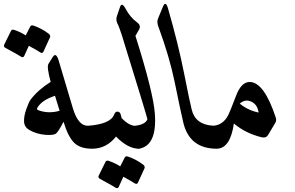

<svg xmlns="http://www.w3.org/2000/svg" viewBox="-98 -760 1536 1000"><path d="M188.5 -261.2Q116.7 -237.3 95.7 -196.8Q92.3 -190.4 100.1 -186.5Q153.8 -166 212.4 -183.1Q203.1 -214.8 188.5 -261.2ZM177.2 -463.9Q195.3 -491.7 210 -436.5L281.2 -197.3Q309.1 -103.5 360.4 -105Q383.8 -105.5 397 -82.5Q410.2 -57.6 406 -21.7Q401.9 14.2 381.8 14.6Q318.8 14.6 287.4 -17.3Q255.9 -49.3 232.9 -126Q204.6 -69.8 190.7 -62.5Q176.8 -55.2 140.6 -57.6Q92.8 -61 54.7 -83Q28.8 -98.1 27.3 -126Q25.9 -153.8 38.6 -190.4Q51.3 -227.1 61.5 -241.2Q101.1 -293 166 -333.5Q144.5 -411.6 154.3 -427.2ZM59.6 -622.1Q64 -630.4 75.7 -627Q119.1 -612.3 156.2 -584Q166 -575.7 162.6 -565.9L127.9 -490.2Q122.1 -480 111.1 -487.5Q100.1 -495.1 52.2 -521.5L27.8 -467.8Q22 -457.5 10.3 -465.6Q-1.5 -473.6 -69.8 -510.7Q-81.1 -517.1 -76.2 -527.3L-40.5 -599.6Q-36.1 -607.9 -24.4 -604.5Q7.8 -593.8 36.1 -575.7Z M535.6 -144.5Q572.3 -106.9 605 -104.5Q632.8 -102.1 641.1 -84Q646.5 -71.3 647.7 -42Q648.9 -12.7 644.8 0.7Q640.6 14.2 626 14.6Q567.9 14.6 506.3 -48.8Q456.1 14.6 381.8 14.6Q360.4 14.2 350.6 -12.2L334.5 -52.7Q328.1 -69.3 335.9 -86.4Q343.8 -103.5 360.8 -105Q478 -113.8 496.6 -163.6Q502.4 -178.7 512.7 -178.7Q527.3 -178.7 531 -162.4Q534.7 -146 535.6 -144.5ZM551.8 60.1Q556.2 51.8 567.9 55.2Q611.3 69.8 648.4 98.1Q658.2 106.4 654.8 116.2L620.1 191.9Q614.3 202.1 603.3 194.6Q592.3 187 544.4 160.6L520 214.4Q514.2 224.6 502.4 216.6Q490.7 208.5 422.4 171.4Q411.1 165 416 154.8L451.7 82.5Q456.1 74.2 467.8 77.6Q500 88.4 528.3 106.4Z M607.4 -573.2Q700.7 -278.3 708.5 -168Q720.7 -1.5 626 14.6Q601.6 18.6 592.3 -15.6Q585.9 -38.1 582.3 -70.1Q578.6 -102.1 605 -105Q659.2 -110.8 669.9 -139.2Q664.6 -163.1 536.6 -576.7Q523.9 -614.7 518.1 -628.4Q503.4 -653.3 510.3 -674.3L527.3 -724.1Q536.6 -752 558.3 -710.9Q580.1 -669.9 615.2 -644Q638.7 -627 626 -605.5Z M750.5 -725.1Q764.2 -758.3 776.4 -718.3Q830.1 -532.7 860.8 -377.9Q891.6 -223.1 900.4 -189.5Q918.9 -111.3 1009.8 -105.5Q1040.5 -103.5 1050.3 -75.2Q1054.2 -64 1054.4 -38.1Q1054.7 -12.2 1050.3 1Q1045.9 14.2 1031.2 14.6Q889.6 14.6 856.9 -120.6Q842.3 -182.6 812 -331.5Q784.2 -466.3 727.1 -620.6Q717.8 -645.5 724.6 -662.1Z M1150.9 -220.2Q1192.9 -185.5 1249 -173.8Q1242.7 -216.8 1210.2 -231Q1177.7 -245.1 1150.9 -220.2ZM1203.1 -333Q1277.3 -332 1337.9 -148.9Q1343.3 -132.3 1336.4 -121.1L1298.3 -57.1Q1288.1 -40 1265.6 -44.9Q1182.6 -64.5 1120.1 -116.7Q1101.6 13.2 1031.2 14.6Q1011.7 15.1 997.6 -13.9Q983.4 -43 978.8 -67.1Q974.1 -91.3 993.7 -101.1Q1001 -104.5 1009.8 -105Q1063.5 -107.4 1090.8 -160.6Q1099.1 -176.8 1132.3 -263.2Q1159.2 -333.5 1203.1 -333Z"/></svg>

Font: Amiri
Style: Bold Slanted
Weight: 700
Italic angle: 9°
Designer: Khaled Hosny
Version: Version 000.107